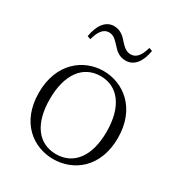

<svg xmlns="http://www.w3.org/2000/svg" viewBox="-180 -877 946 1013"><g transform="rotate(30 292.5 -370.5)"><path d="M292 14C414 14 533 -72 533 -253C533 -433 413 -522 292 -522C171 -522 52 -433 52 -253C52 -72 170 14 292 14ZM292 -16C185 -16 119 -101 119 -252C119 -403 185 -491 292 -491C398 -491 465 -403 465 -252C465 -101 398 -16 292 -16ZM126 -639 146 -632C160 -684 181 -713 215 -713C245 -713 262 -691 284 -668C303 -646 326 -627 363 -627C416 -627 448 -673 459 -741L439 -748C425 -697 404 -669 370 -669C341 -669 324 -687 301 -712C282 -735 257 -755 221 -755C169 -755 137 -707 126 -639Z"/></g></svg>

Font: Noto Serif CJK HK ExtraLight
Style: Regular
Weight: 200
Designer: Ryoko NISHIZUKA 西塚涼子 (kana & ideographs); Frank Grießhammer (Latin, Greek & Cyrillic); Wenlong ZHANG 张文龙 (bopomofo); San
Foundry: Adobe
Version: Version 2.001;hotconv 1.1.0;makeotfexe 2.6.0